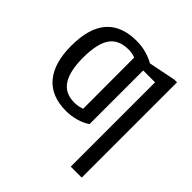

<svg xmlns="http://www.w3.org/2000/svg" viewBox="-194 -693 1056 1056"><g transform="rotate(45 333.5 -165.0)"><path d="M510.3 207.5V-448.2H418V-30.8Q390.1 -11.7 352.8 -1Q315.4 9.8 275.9 9.8Q160.2 9.8 101.1 -60.8Q42 -131.3 42 -264.6Q42 -538.1 278.8 -538.1Q318.8 -538.1 355.2 -527.6Q391.6 -517.1 416.5 -502L574.7 -533.7H595.7V207.5ZM280.3 -473.1Q203.1 -473.1 168.7 -422.6Q134.3 -372.1 134.3 -264.6Q134.3 -160.2 168.2 -107.7Q202.1 -55.2 274.9 -55.2Q306.2 -55.2 333.5 -65.9L333 -463.4Q307.6 -473.1 280.3 -473.1Z"/></g></svg>

Font: Arial
Style: Regular
Weight: 400
Designer: Steve Matteson
Foundry: Ascender Corporation
Version: Version 2.00.3